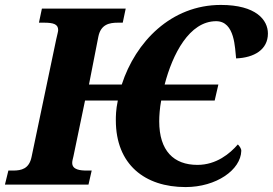

<svg xmlns="http://www.w3.org/2000/svg" viewBox="-41 -749 1107 779"><path d="M712 10C837 10 936 -60 938 -137C938 -147 930 -157 924 -163C892 -126 837 -80 760 -80C664 -80 605 -137 605 -257C605 -278 607 -310 613 -341H830L845 -406H627C659 -529 727 -663 836 -663C913 -663 912 -552 917 -512C991 -515 1046 -548 1046 -613C1046 -668 998 -729 855 -729C653 -729 509 -579 453 -406H320L358 -600C368 -650 402 -657 438 -657H457L469 -714H129L117 -657H137C176 -657 195 -651 195 -627C195 -622 192 -611 187 -589L87 -112C77 -64 46 -57 12 -57H-7L-21 0H318L331 -57H312C285 -57 252 -60 252 -88C252 -95 254 -103 257 -115L304 -341H437C429 -303 429 -277 429 -261C429 -81 547 10 712 10Z"/></svg>

Font: Noto Serif SemiCondensed Extra
Style: Italic
Weight: 800
Width: 4
Italic angle: -12°
Designer: Monotype Design Team
Foundry: Monotype Imaging Inc.
Version: Version 1.901